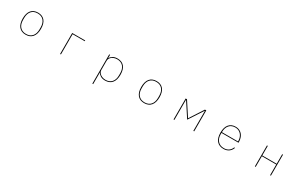

<svg xmlns="http://www.w3.org/2000/svg" viewBox="253 -2271 6494 4208"><g transform="rotate(30 3500.0 -167.0)"><path d="M269 -266Q269 -402 329.5 -473Q390 -544 500 -544Q610 -544 670.5 -473Q731 -402 731 -266Q731 -130 670.5 -58.5Q610 13 500 13Q390 13 329.5 -58.5Q269 -130 269 -266ZM708 -240V-291Q708 -399 653.5 -462Q599 -525 500 -525Q401 -525 346.5 -462Q292 -399 292 -291V-240Q292 -132 346.5 -69Q401 -6 500 -6Q599 -6 653.5 -69Q708 -132 708 -240Z M1389 0H1368V-531H1697V-512H1389Z M2305 210V-531H2326V-449H2329Q2349 -488 2395.5 -516Q2442 -544 2511 -544Q2622 -544 2682.5 -473Q2743 -402 2743 -266Q2743 -129 2682.5 -58Q2622 13 2511 13Q2442 13 2395.5 -15Q2349 -43 2329 -82H2326V210ZM2720 -240V-291Q2720 -400 2665.5 -462.5Q2611 -525 2511 -525Q2462 -525 2419.5 -506.5Q2377 -488 2351.5 -455Q2326 -422 2326 -381V-150Q2326 -109 2351.5 -76Q2377 -43 2419.5 -24.5Q2462 -6 2511 -6Q2611 -6 2665.5 -68.5Q2720 -131 2720 -240Z M3269 -266Q3269 -402 3329.5 -473Q3390 -544 3500 -544Q3610 -544 3670.5 -473Q3731 -402 3731 -266Q3731 -130 3670.5 -58.5Q3610 13 3500 13Q3390 13 3329.5 -58.5Q3269 -130 3269 -266ZM3708 -240V-291Q3708 -399 3653.5 -462Q3599 -525 3500 -525Q3401 -525 3346.5 -462Q3292 -399 3292 -291V-240Q3292 -132 3346.5 -69Q3401 -6 3500 -6Q3599 -6 3653.5 -69Q3708 -132 3708 -240Z M4260 0H4239V-531H4273L4499 -184H4502L4727 -531H4761V0H4740V-505H4735L4500 -145L4265 -505H4260Z M5273 -266Q5273 -401 5333 -472.5Q5393 -544 5501 -544Q5568 -544 5619.5 -511.5Q5671 -479 5699 -419Q5727 -359 5727 -279V-270H5296V-240Q5296 -133 5352 -69.5Q5408 -6 5506 -6Q5576 -6 5625 -39.5Q5674 -73 5699 -138L5717 -130Q5692 -63 5638 -25Q5584 13 5506 13Q5396 13 5334.5 -58.5Q5273 -130 5273 -266ZM5296 -291V-289H5704V-293Q5704 -362 5678.5 -414.5Q5653 -467 5607 -496Q5561 -525 5501 -525Q5405 -525 5350.5 -461.5Q5296 -398 5296 -291Z M6318 0H6297V-531H6318V-289H6682V-531H6703V0H6682V-270H6318Z"/></g></svg>

Font: IBM Plex Sans JP Thin
Style: Regular
Weight: 100
Designer: Mike Abbink; Paul van der Laan; Pieter van Rosmalen; Wujin Sim; Yejin Wi; Jinhee Kim; Boomi Park; Yona Kim; Kichan Ma
Foundry: Sandoll Inc.
Version: Version 1.001